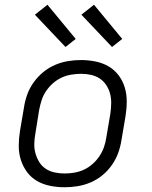

<svg xmlns="http://www.w3.org/2000/svg" viewBox="-20 -781 640 809"><path d="M252 8Q221 8 191 2Q161 -4 136 -18.5Q111 -33 94 -56Q77 -79 68 -107Q59 -135 59 -166Q59 -197 64 -228L81 -328Q85 -355 94.5 -382Q104 -409 121.5 -433.5Q139 -458 162 -477Q185 -496 212 -507.5Q239 -519 266.5 -523.5Q294 -528 321 -528Q352 -528 382 -522Q412 -516 437 -501.5Q462 -487 479.5 -464Q497 -441 505.5 -413Q514 -385 514 -354Q514 -323 509 -292L492 -192Q488 -165 478.5 -138Q469 -111 452 -86.5Q435 -62 412 -43Q389 -24 362 -12.5Q335 -1 307 3.5Q279 8 252 8ZM252 -50Q272 -50 293 -53.5Q314 -57 333.5 -66Q353 -75 370 -90Q387 -105 399 -123Q411 -141 418 -161Q425 -181 428 -202L445 -302Q448 -323 448.5 -344.5Q449 -366 444 -385.5Q439 -405 428 -422Q417 -439 400.5 -450Q384 -461 363.5 -465.5Q343 -470 322 -470Q302 -470 280.5 -466.5Q259 -463 239.5 -454Q220 -445 203 -430Q186 -415 174 -397Q162 -379 155.5 -359Q149 -339 145 -318L129 -218Q125 -197 124.5 -175.5Q124 -154 129.5 -134.5Q135 -115 145.5 -98Q156 -81 172.5 -70Q189 -59 210 -54.5Q231 -50 252 -50ZM452 -583 323 -719 376 -761 495 -617ZM256 -583 127 -719 180 -761 299 -617Z"/></svg>

Font: Iosevka Aile Light Oblique
Style: Regular
Weight: 300
Italic angle: -9°
Designer: Belleve Invis
Foundry: Belleve Invis
Version: Version 31.1.0; ttfautohint (v1.8.4)